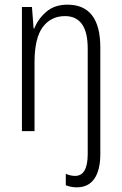

<svg xmlns="http://www.w3.org/2000/svg" viewBox="-20 -562 521 823"><path d="M309 241Q295 241 283.5 238.5Q272 236 262 232V183Q282 192 302 192Q356 192 356 98V-353Q356 -425 331 -459Q306 -493 259 -493Q198 -493 163 -445.5Q128 -398 128 -295V0H74V-532H117L124 -440H127Q143 -481 178.5 -511.5Q214 -542 269 -542Q410 -542 410 -358V98Q410 167 384.5 204Q359 241 309 241Z"/></svg>

Font: Noto Sans Khmer Condensed Light
Style: Regular
Weight: 300
Width: 3
Designer: Danh Hong and the Monotype Design Team
Foundry: Monotype Imaging Inc.
Version: Version 2.004; ttfautohint (v1.8.4.7-5d5b)